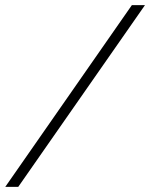

<svg xmlns="http://www.w3.org/2000/svg" viewBox="-58 -727 584 747"><path d="M-37.5 0 455 -707H506L13 0Z"/></svg>

Font: Newsreader Caption Light
Style: Italic
Weight: 300
Italic angle: -17°
Designer: Hugues Gentile
Foundry: Production Type
Version: Version 1.001